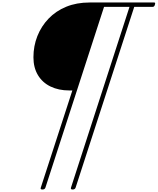

<svg xmlns="http://www.w3.org/2000/svg" viewBox="-20 -1130 1264 1539"><path d="M320 389Q301 389 307 374L560 -405H535Q450 -405 385 -436.5Q320 -468 284 -528Q248 -588 248 -671Q248 -761 279.5 -840.5Q311 -920 369.5 -981Q428 -1042 511 -1076Q594 -1110 698 -1110H1216Q1221 -1110 1223 -1106.5Q1225 -1103 1222 -1094Q1220 -1084 1215 -1079.5Q1210 -1075 1205 -1075H1056L586 374Q581 389 562 389Q544 389 549 374L1018 -1075H814L344 374Q339 389 320 389Z"/></svg>

Font: Playwrite CU Thin
Style: Regular
Weight: 250
Designer: Veronika Burian, José Scaglione
Foundry: TypeTogether
Version: Version 1.002